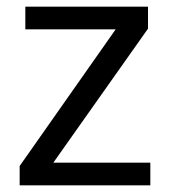

<svg xmlns="http://www.w3.org/2000/svg" viewBox="-20 -556 510 576"><path d="M431 0H39V-58L327 -468H56V-536H424V-470L140 -68H431Z"/></svg>

Font: utamil05
Style: Book
Weight: 400
Designer: Jelle Bosma - Monotype Design Team
Foundry: Monotype Imaging Inc.
Version: Version 2.003